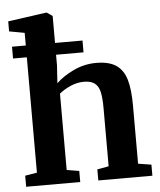

<svg xmlns="http://www.w3.org/2000/svg" viewBox="-56 -867 762 916"><g transform="rotate(-5 325.0 -409.5)"><path d="M573.5 -63 636.5 -53V0H377.5V-53L432.5 -63V-341Q432.5 -390.5 426 -419Q419.5 -447.5 401.5 -461.2Q383.5 -475 349.5 -475Q318 -475 286.5 -461.5Q255 -448 231.5 -428.5V-63L291 -53V0H32V-53L89 -62.5V-615H23V-671.5H89V-732L15.5 -745.5V-793.5L197 -819H202.5L229 -800.5V-671.5H360.5V-615H229V-564.5L223.5 -479Q255 -510 306.8 -534.8Q358.5 -559.5 416 -559.5Q477 -559.5 511.2 -536.5Q545.5 -513.5 559.5 -466.5Q573.5 -419.5 573.5 -341Z"/></g></svg>

Font: Merriweather Text
Style: Bold
Weight: 700
Designer: Eben Sorkin
Foundry: Eben Sorkin
Version: Version 2.100